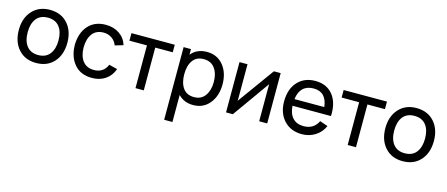

<svg xmlns="http://www.w3.org/2000/svg" viewBox="-50 -1153 4636 1991"><g transform="rotate(15 2268.0 -157.5)"><path d="M300 15Q181 15 110.5 -64Q40 -143 40 -271Q40 -398 111 -476.5Q182 -555 300 -555Q420 -555 490.5 -476.5Q561 -398 561 -271Q561 -142 490.5 -63.5Q420 15 300 15ZM300 -70Q382 -70 424 -124.5Q466 -179 466 -271Q466 -364 423.5 -417.5Q381 -471 300 -471Q218 -471 176.5 -417Q135 -363 135 -271Q135 -177 177.5 -123.5Q220 -70 300 -70Z M899 15Q778 15 710.5 -64Q643 -143 641 -270Q643 -399 711.5 -477Q780 -555 900 -555Q985 -555 1046.5 -513Q1108 -471 1130 -398L1042 -372Q1025 -418 986.5 -444.5Q948 -471 899 -471Q819 -471 778 -416.5Q737 -362 736 -270Q737 -177 778.5 -123.5Q820 -70 899 -70Q1001 -70 1040 -164L1130 -141Q1102 -65 1042 -25Q982 15 899 15Z M1365 0V-459H1177V-540H1642V-459H1454V0Z M1986 -555Q2096 -555 2161.5 -475Q2227 -395 2227 -271Q2227 -147 2161.5 -66Q2096 15 1985 15Q1888 15 1826 -50V240H1737V-540H1816V-480Q1878 -555 1986 -555ZM1974 -67Q2051 -67 2092 -124Q2133 -181 2133 -271Q2133 -361 2092 -417.5Q2051 -474 1972 -474Q1895 -474 1855.5 -419Q1816 -364 1816 -271Q1816 -178 1855.5 -122.5Q1895 -67 1974 -67Z M2779 -540V0H2693V-398L2410 0H2337V-540H2423V-148L2706 -540Z M2985 -245Q2990 -161 3032.5 -115.5Q3075 -70 3149 -70Q3258 -70 3304 -165L3390 -135Q3358 -64 3295 -24.5Q3232 15 3153 15Q3034 15 2961.5 -62.5Q2889 -140 2889 -267Q2889 -399 2960 -477Q3031 -555 3149 -555Q3271 -555 3338 -472Q3405 -389 3398 -245ZM3152 -475Q3080 -475 3038 -434.5Q2996 -394 2987 -317H3307Q3289 -475 3152 -475Z M3643 0V-459H3455V-540H3920V-459H3732V0Z M4235 15Q4116 15 4045.5 -64Q3975 -143 3975 -271Q3975 -398 4046 -476.5Q4117 -555 4235 -555Q4355 -555 4425.5 -476.5Q4496 -398 4496 -271Q4496 -142 4425.5 -63.5Q4355 15 4235 15ZM4235 -70Q4317 -70 4359 -124.5Q4401 -179 4401 -271Q4401 -364 4358.5 -417.5Q4316 -471 4235 -471Q4153 -471 4111.5 -417Q4070 -363 4070 -271Q4070 -177 4112.5 -123.5Q4155 -70 4235 -70Z"/></g></svg>

Font: Manrope Medium
Style: Medium
Weight: 500
Designer: Mikhail Sharanda
Foundry: Mikhail Sharanda
Version: Version 4.000;hotconv 1.0.109;makeotfexe 2.5.65596